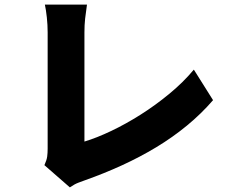

<svg xmlns="http://www.w3.org/2000/svg" viewBox="-20 -756 996 830"><path d="M172 -42Q182 -64 184 -79.5Q186 -95 186 -113V-616Q186 -648 182.5 -680.5Q179 -713 174 -736H356Q351 -703 348 -675.5Q345 -648 345 -616V-144Q398 -160 461 -190Q524 -220 588 -260.5Q652 -301 712 -350.5Q772 -400 818 -455L901 -323Q850 -264 788 -213Q726 -162 655.5 -119.5Q585 -77 507.5 -41.5Q430 -6 348 23Q337 27 319.5 33.5Q302 40 282 54Z"/></svg>

Font: Kinto Sans Black
Style: Regular
Weight: 900
Designer: Authors: Ryoko NISHIZUKA  (kana & ideographs); Paul D. Hunt (Latin, Greek & Cyrillic); Wenlong ZHANG  (bopomofo); Sandol
Foundry: Adobe Systems Incorporated, ookami Inc.
Version: Version 0.001